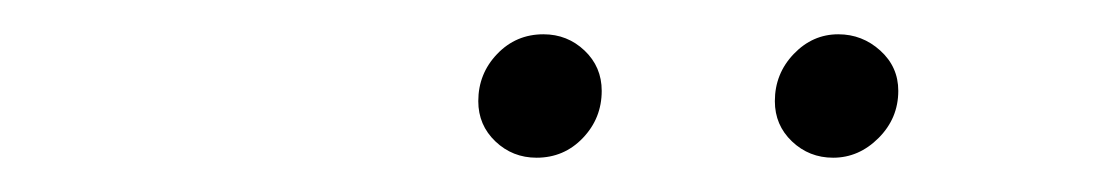

<svg xmlns="http://www.w3.org/2000/svg" viewBox="-20 -726 640 112"><path d="M259 -667Q259 -683 270 -694.5Q281 -706 297 -706Q311 -706 321 -696.5Q331 -687 331 -673Q331 -657 320 -645.5Q309 -634 293 -634Q279 -634 269 -643.5Q259 -653 259 -667ZM432 -667Q432 -683 443 -694.5Q454 -706 469 -706Q483 -706 493.5 -696.5Q504 -687 504 -673Q504 -657 492.5 -645.5Q481 -634 466 -634Q452 -634 442 -643.5Q432 -653 432 -667Z"/></svg>

Font: Idrija
Style: Italic
Weight: 300
Italic angle: -11.3°
Designer: Julieta Ulanovsky
Foundry: Julieta Ulanovsky
Version: Version 7.200